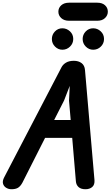

<svg xmlns="http://www.w3.org/2000/svg" viewBox="-41 -1368 799 1388"><path d="M42 0Q20.5 0 3.2 -10.8Q-14 -21.5 -19.2 -40.5Q-24.5 -59.5 -11 -85.5L403 -880.5Q413 -901 435.5 -914.8Q458 -928.5 493 -928.5Q526.5 -928.5 548.8 -911.8Q571 -895 573.5 -861L642 -66Q644.5 -32.5 625.8 -16.2Q607 0 577 0Q544 0 526.8 -15.8Q509.5 -31.5 507.5 -58L481 -371.5H285L120.5 -46.5Q106 -20.5 88.5 -10.2Q71 0 42 0ZM350.5 -500.5H470L458 -640L463 -747L422 -641ZM632.5 -1008.5Q602 -1008.5 579.2 -1031.2Q556.5 -1054 556.5 -1086Q556.5 -1117.5 578.5 -1140.5Q600.5 -1163.5 632.5 -1163.5Q663.5 -1163.5 687.2 -1141.5Q711 -1119.5 711 -1086Q711 -1054 688 -1031.2Q665 -1008.5 632.5 -1008.5ZM410 -1008.5Q379.5 -1008.5 356.8 -1031.2Q334 -1054 334 -1086Q334 -1117.5 356 -1140.5Q378 -1163.5 410 -1163.5Q441 -1163.5 464.8 -1141.5Q488.5 -1119.5 488.5 -1086Q488.5 -1054 465.2 -1031.2Q442 -1008.5 410 -1008.5ZM458 -1218Q423 -1218 402 -1237Q381 -1256 381 -1283.5Q381 -1311.5 402 -1330Q423 -1348.5 458 -1348.5H662.5Q698 -1348.5 718.2 -1330Q738.5 -1311.5 738.5 -1283.5Q738.5 -1257 718.2 -1237.5Q698 -1218 662.5 -1218Z"/></svg>

Font: Edu VIC WA NT Hand
Style: Regular
Weight: 400
Designer: Tina and Corey Anderson, Eben Sorkin, Mirko Velimirovic
Foundry: Google for Education
Version: Version 1.000